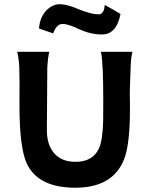

<svg xmlns="http://www.w3.org/2000/svg" viewBox="-20 -866 699 897"><path d="M543 -801Q525 -705 456 -705Q404 -705 351 -729Q300 -754 273 -754Q245 -755 228 -710L162 -733Q167 -788 198 -819Q224 -844 252 -846Q291 -848 347 -823Q406 -799 440 -799Q467 -799 469 -843Q499 -827 543 -801ZM451 -624H599Q591 -598 590 -541Q585 -434 587 -395Q590 -195 559 -120Q506 11 332 11Q160 11 106 -100Q70 -176 71 -384Q72 -495 70 -554Q67 -602 60 -624H210Q203 -591 201 -553Q199 -307 199 -257Q199 -189 233.5 -149.5Q268 -110 333 -110Q413 -110 442 -172Q460 -212 462 -302Q464 -514 457 -581Q456 -607 451 -624Z"/></svg>

Font: GFS Neohellenic Rg
Style: Bold
Weight: 700
Designer: Designed by Takis Katsoulidis and George D. Matthiopoulos.
Foundry: Designed by Takis Katsoulidis and George D. Matthiopoulos.
Version: Version 1.0